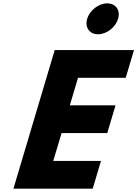

<svg xmlns="http://www.w3.org/2000/svg" viewBox="-20 -1123 818 1143"><path d="M618.4 -1103C567.4 -1103 514.2 -1062 499 -1011C483.9 -960 512.6 -919 563.6 -919C614.6 -919 667.9 -960 683 -1011C698.2 -1062 669.4 -1103 618.4 -1103ZM777.7 -825H305.7L60 0H532L581.1 -165H297.1L346.6 -331H618.6L667.7 -496H395.7L444.5 -660H728.5Z"/></svg>

Font: Hussar
Style: BdOblThree
Weight: 700
Foundry: Cannot Into Space Fonts
Version: Version 2.00